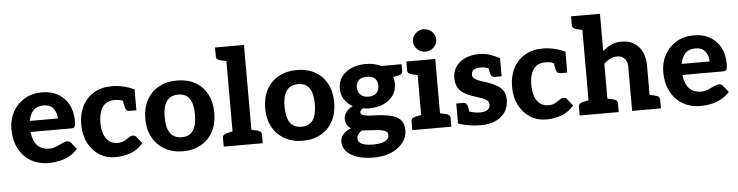

<svg xmlns="http://www.w3.org/2000/svg" viewBox="-52 -1004 5539 1441"><g transform="rotate(-5 2718.0 -283.5)"><path d="M281 8Q202 8 144 -27Q86 -62 54 -124.5Q22 -187 22 -270Q22 -341 53.5 -399Q85 -457 142 -491Q199 -525 274 -525Q343 -525 394 -496Q445 -467 473.5 -414.5Q502 -362 502 -289Q502 -260 496.5 -248Q491 -236 470 -236H163Q163 -233 163.5 -230.5Q164 -228 165 -225Q174 -161 207 -130Q240 -99 293 -99Q319 -99 344.5 -109.5Q370 -120 393 -131Q416 -142 432 -142Q447 -142 458 -130L499 -79Q470 -46 433.5 -27Q397 -8 358 0Q319 8 281 8ZM165 -319H376Q376 -364 351.5 -395Q327 -426 277 -426Q229 -426 201.5 -398Q174 -370 165 -319Z M782 8Q715 8 662 -25.5Q609 -59 578 -119Q547 -179 547 -260Q547 -336 577 -396Q607 -456 664 -490.5Q721 -525 802 -525Q843 -525 885 -515.5Q927 -506 969 -487V-407L900 -394Q880 -408 860.5 -414Q841 -420 811 -420Q769 -420 743 -400Q717 -380 704.5 -344Q692 -308 692 -260Q692 -182 723 -139.5Q754 -97 808 -97Q837 -97 857.5 -108Q878 -119 894 -130.5Q910 -142 925 -142Q934 -142 940 -139Q946 -136 951 -130L991 -79Q947 -28 892 -10Q837 8 782 8ZM870 -432 969 -407V-329H917Q902 -329 894 -338Q886 -347 883 -363Z M1291 -525Q1370 -525 1428 -492.5Q1486 -460 1518 -400Q1550 -340 1550 -260Q1550 -179 1518.5 -119Q1487 -59 1428.5 -25.5Q1370 8 1291 8Q1213 8 1154 -25.5Q1095 -59 1062.5 -119Q1030 -179 1030 -260Q1030 -340 1062.5 -400Q1095 -460 1154 -492.5Q1213 -525 1291 -525ZM1291 -98Q1349 -98 1376.5 -138.5Q1404 -179 1404 -259Q1404 -312 1392 -347.5Q1380 -383 1355 -401Q1330 -419 1291 -419Q1252 -419 1226.5 -401Q1201 -383 1188.5 -347.5Q1176 -312 1176 -259Q1176 -179 1204 -138.5Q1232 -98 1291 -98Z M1674 0V-747H1816V0ZM1598 0V-65Q1598 -80 1607.5 -88Q1617 -96 1633 -99L1683 -110L1696 0ZM1794 0 1807 -110 1857 -99Q1873 -96 1882.5 -88Q1892 -80 1892 -65V0ZM1696 -747 1683 -637 1633 -647Q1617 -651 1607.5 -658.5Q1598 -666 1598 -682V-747Z M2194 -525Q2273 -525 2331 -492.5Q2389 -460 2421 -400Q2453 -340 2453 -260Q2453 -179 2421.5 -119Q2390 -59 2331.5 -25.5Q2273 8 2194 8Q2116 8 2057 -25.5Q1998 -59 1965.5 -119Q1933 -179 1933 -260Q1933 -340 1965.5 -400Q1998 -460 2057 -492.5Q2116 -525 2194 -525ZM2194 -98Q2252 -98 2279.5 -138.5Q2307 -179 2307 -259Q2307 -312 2295 -347.5Q2283 -383 2258 -401Q2233 -419 2194 -419Q2155 -419 2129.5 -401Q2104 -383 2091.5 -347.5Q2079 -312 2079 -259Q2079 -179 2107 -138.5Q2135 -98 2194 -98Z M2713 -525Q2746 -525 2775.5 -518.5Q2805 -512 2830 -500H2982V-448Q2982 -436 2975 -429Q2968 -422 2952 -418L2910 -410Q2919 -386 2919 -358Q2919 -306 2891.5 -268.5Q2864 -231 2817.5 -211Q2771 -191 2713 -191Q2700 -191 2687.5 -192Q2675 -193 2663 -195Q2653 -189 2647.5 -182Q2642 -175 2642 -167Q2642 -153 2657.5 -146.5Q2673 -140 2698.5 -137.5Q2724 -135 2752 -134.5Q2780 -134 2805 -131Q2850 -127 2887 -115.5Q2924 -104 2945.5 -77.5Q2967 -51 2967 -3Q2967 48 2934.5 89.5Q2902 131 2845 155.5Q2788 180 2714 180Q2644 180 2591.5 163Q2539 146 2510 115Q2481 84 2481 44Q2481 9 2502.5 -15.5Q2524 -40 2562 -54Q2543 -65 2532 -83Q2521 -101 2521 -128Q2521 -154 2539 -178.5Q2557 -203 2589 -219Q2550 -240 2527 -275.5Q2504 -311 2504 -358Q2504 -410 2531.5 -447.5Q2559 -485 2607 -505Q2655 -525 2713 -525ZM2837 21Q2837 0 2818.5 -9.5Q2800 -19 2774 -22Q2765 -23 2748 -24Q2731 -25 2711 -26Q2691 -27 2672.5 -28.5Q2654 -30 2642 -31Q2626 -20 2614.5 -6Q2603 8 2603 26Q2603 45 2616.5 57.5Q2630 70 2655 76Q2680 82 2716 82Q2756 82 2782.5 75Q2809 68 2823 54.5Q2837 41 2837 21ZM2713 -279Q2755 -279 2774.5 -300Q2794 -321 2794 -355Q2794 -389 2774.5 -409Q2755 -429 2713 -429Q2672 -429 2652 -409Q2632 -389 2632 -355Q2632 -321 2653.5 -300Q2675 -279 2713 -279Z M3095 0V-517H3237V0ZM3019 0V-65Q3019 -80 3028.5 -88Q3038 -96 3054 -99L3104 -110L3117 0ZM3215 0 3228 -110 3278 -99Q3294 -96 3303.5 -88Q3313 -80 3313 -65V0ZM3117 -517 3104 -407 3054 -417Q3038 -421 3028.5 -428.5Q3019 -436 3019 -452V-517ZM3168 -578Q3134 -578 3108 -603Q3082 -628 3082 -662Q3082 -698 3108 -722.5Q3134 -747 3168 -747Q3204 -747 3230.5 -722.5Q3257 -698 3257 -662Q3257 -628 3230.5 -603Q3204 -578 3168 -578Z M3533 8Q3485 8 3441.5 0Q3398 -8 3365 -19V-107L3431 -114Q3442 -104 3474 -96Q3506 -88 3538 -88Q3576 -88 3594.5 -102.5Q3613 -117 3613 -141Q3613 -164 3594 -176.5Q3575 -189 3547 -197.5Q3519 -206 3491 -216Q3456 -228 3427.5 -245.5Q3399 -263 3383 -291.5Q3367 -320 3367 -363Q3367 -411 3391.5 -447Q3416 -483 3461 -504Q3506 -525 3566 -525Q3614 -525 3651 -512Q3688 -499 3722 -481V-417L3654 -404Q3637 -410 3617 -417Q3597 -424 3570 -424Q3549 -424 3533 -418.5Q3517 -413 3509 -402Q3501 -391 3501 -375Q3501 -355 3520.5 -342Q3540 -329 3569 -320.5Q3598 -312 3624 -302Q3657 -290 3684.5 -274Q3712 -258 3728.5 -232Q3745 -206 3745 -165Q3745 -112 3719.5 -73.5Q3694 -35 3646.5 -13.5Q3599 8 3533 8ZM3623 -447 3722 -422V-344H3671Q3655 -344 3647 -353Q3639 -362 3636 -378ZM3464 -67 3365 -92V-170H3416Q3432 -170 3439.5 -161Q3447 -152 3451 -136Z M4028 8Q3961 8 3908 -25.5Q3855 -59 3824 -119Q3793 -179 3793 -260Q3793 -336 3823 -396Q3853 -456 3910 -490.5Q3967 -525 4048 -525Q4089 -525 4131 -515.5Q4173 -506 4215 -487V-407L4146 -394Q4126 -408 4106.5 -414Q4087 -420 4057 -420Q4015 -420 3989 -400Q3963 -380 3950.5 -344Q3938 -308 3938 -260Q3938 -182 3969 -139.5Q4000 -97 4054 -97Q4083 -97 4103.5 -108Q4124 -119 4140 -130.5Q4156 -142 4171 -142Q4180 -142 4186 -139Q4192 -136 4197 -130L4237 -79Q4193 -28 4138 -10Q4083 8 4028 8ZM4116 -432 4215 -407V-329H4163Q4148 -329 4140 -338Q4132 -347 4129 -363Z M4356 0V-747H4498V-466Q4527 -492 4561 -508.5Q4595 -525 4642 -525Q4698 -525 4737 -499.5Q4776 -474 4796 -430Q4816 -386 4816 -329V0H4675V-329Q4675 -370 4655.5 -393.5Q4636 -417 4598 -417Q4570 -417 4545 -404.5Q4520 -392 4498 -371V0ZM4794 0 4808 -110 4858 -99Q4874 -96 4883 -88Q4892 -80 4892 -65V0ZM4280 0V-65Q4280 -80 4289.5 -88Q4299 -96 4315 -99L4365 -110L4378 0ZM4378 -747 4365 -637 4315 -647Q4299 -651 4289.5 -658.5Q4280 -666 4280 -682V-747ZM4476 0 4489 -110 4539 -99Q4555 -96 4564.5 -88Q4574 -80 4574 -65V0Z M5192 8Q5113 8 5055 -27Q4997 -62 4965 -124.5Q4933 -187 4933 -270Q4933 -341 4964.5 -399Q4996 -457 5053 -491Q5110 -525 5185 -525Q5254 -525 5305 -496Q5356 -467 5384.5 -414.5Q5413 -362 5413 -289Q5413 -260 5407.5 -248Q5402 -236 5381 -236H5074Q5074 -233 5074.5 -230.5Q5075 -228 5076 -225Q5085 -161 5118 -130Q5151 -99 5204 -99Q5230 -99 5255.5 -109.5Q5281 -120 5304 -131Q5327 -142 5343 -142Q5358 -142 5369 -130L5410 -79Q5381 -46 5344.5 -27Q5308 -8 5269 0Q5230 8 5192 8ZM5076 -319H5287Q5287 -364 5262.5 -395Q5238 -426 5188 -426Q5140 -426 5112.5 -398Q5085 -370 5076 -319Z"/></g></svg>

Font: Aleo ExtraBold
Style: Regular
Weight: 800
Designer: Alessio Laiso
Foundry: Alessio Laiso
Version: Version 2.001;gftools[0.9.29]